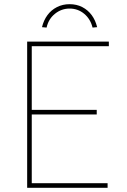

<svg xmlns="http://www.w3.org/2000/svg" viewBox="-20 -899 606 919"><path d="M110 0V-700H501V-678H132V-373H443V-351H132V-22H495V0ZM181 -769Q189 -802 207 -826.5Q225 -851 252.5 -865Q280 -879 313 -879Q347 -879 374 -865Q401 -851 419 -826.5Q437 -802 445 -769L423 -767Q413 -808 383 -833Q353 -858 313 -858Q274 -858 243 -833Q212 -808 203 -767Z"/></svg>

Font: Mach Thin
Style: Regular
Weight: 250
Version: Version 1.002